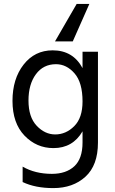

<svg xmlns="http://www.w3.org/2000/svg" viewBox="-20 -772 589 984"><path d="M482 -41Q482 75 418 133.5Q354 192 253 192Q161 192 96 161V82Q160 119 246 119Q319 119 361 80Q403 41 403 -42V-99Q353 -13 254 -13Q167 -13 105.5 -77Q44 -141 44 -255Q44 -368 101 -441Q158 -514 250 -514Q354 -514 403 -423V-507H482ZM126 -257Q126 -172 168 -127.5Q210 -83 263 -83Q318 -83 360.5 -125.5Q403 -168 403 -252Q403 -349 362 -396Q321 -443 267 -443Q202 -443 164 -391.5Q126 -340 126 -257ZM353 -560H262L373 -752H438Z"/></svg>

Font: Hind Siliguri
Style: Regular
Weight: 400
Designer: Jyotish Sonowal
Foundry: Indian Type Foundry
Version: Version 1.001;PS 1.0;hotconv 1.0.86;makeotf.lib2.5.63406; tt